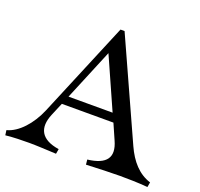

<svg xmlns="http://www.w3.org/2000/svg" viewBox="-131 -907 1106 1060"><g transform="rotate(20 422.0 -377.0)"><path d="M839 6 844 -23C773 -45 724 -102 689 -179L426 -760H402L168 -200C131 -112 67 -40 0 -23L4 6C51 1 100 0 143 0C187 0 233 3 302 6L307 -23C199 -39 169 -100 206 -188L238 -264H541L581 -173C620 -86 586 -36 475 -23L478 6C539 3 632 0 676 0C719 0 785 1 839 6ZM259 -314 384 -615 518 -314Z"/></g></svg>

Font: Basteleur Moonlight
Style: Regular
Weight: 300
Designer: Keussel
Foundry: Keussel Studio
Version: Version 1.300;Glyphs 3.2 (3192)